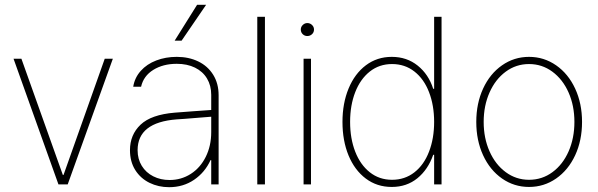

<svg xmlns="http://www.w3.org/2000/svg" viewBox="-20 -778 2524 810"><path d="M265.6 0H226.6L37.1 -530.3H70.3L245.1 -40H248L421.9 -530.3H456.1Z M716.8 -302.7Q753.4 -305.7 797.1 -308.8Q840.8 -312 871.1 -314V-377.9Q871.1 -417 853.3 -446.8Q835.4 -476.6 802.5 -492.7Q769.5 -508.8 725.6 -508.8Q668 -508.8 626.7 -483.2Q585.4 -457.5 575.2 -412.1H542Q548.3 -450.7 574 -479.2Q599.6 -507.8 639.2 -522.9Q678.7 -538.1 725.6 -538.1Q776.4 -538.1 816.4 -518.8Q856.4 -499.5 879.4 -462.6Q902.3 -425.8 902.3 -376V0H871.1V-102.5H868.2Q844.7 -50.8 798.8 -19.5Q752.9 11.7 693.4 11.7Q648.4 11.7 610.6 -6.8Q572.8 -25.4 550.5 -60.8Q528.3 -96.2 528.3 -144.5Q528.3 -209.5 573 -252Q617.7 -294.4 716.8 -302.7ZM695.3 -18.6Q744.6 -18.6 784.9 -44.4Q825.2 -70.3 848.1 -116.5Q871.1 -162.6 871.1 -220.7V-285.6L828.1 -282.2Q740.7 -274.9 725.6 -274.4Q560.5 -261.7 560.5 -144.5Q560.5 -106.9 578.1 -78.4Q595.7 -49.8 626.5 -34.2Q657.2 -18.6 695.3 -18.6ZM811.5 -757.8H849.6L746.1 -606.4H716.8Z M1097.7 0H1065.4V-707H1097.7Z M1260.7 -530.3H1292V0H1260.7ZM1249 -653.3Q1249 -664.6 1257.3 -672.6Q1265.6 -680.7 1276.4 -680.7Q1288.1 -680.7 1296.4 -672.6Q1304.7 -664.6 1304.7 -653.3Q1304.7 -641.6 1296.4 -633.8Q1288.1 -626 1276.4 -626Q1265.1 -626 1257.1 -633.8Q1249 -641.6 1249 -653.3Z M1424.8 -263.7Q1424.8 -342.3 1450.7 -404.8Q1476.6 -467.3 1523.7 -502.7Q1570.8 -538.1 1632.8 -538.1Q1696.3 -538.1 1742.2 -501.2Q1788.1 -464.4 1807.6 -403.3H1811.5V-707H1842.8V0H1811.5V-125H1807.6Q1786.1 -63 1741 -26.1Q1695.8 10.7 1632.8 10.7Q1570.3 10.7 1523.2 -24.7Q1476.1 -60.1 1450.4 -122.3Q1424.8 -184.6 1424.8 -263.7ZM1811.5 -263.7Q1811.5 -333.5 1790 -389.2Q1768.6 -444.8 1728.3 -476.3Q1688 -507.8 1633.8 -507.8Q1580.1 -507.8 1540 -476.1Q1500 -444.3 1478.5 -388.9Q1457 -333.5 1457 -263.7Q1457 -193.8 1478.5 -138.4Q1500 -83 1540 -51.3Q1580.1 -19.5 1633.8 -19.5Q1688 -19.5 1728.3 -51Q1768.6 -82.5 1790 -138.2Q1811.5 -193.8 1811.5 -263.7Z M1989.3 -263.7Q1989.3 -341.8 2018.1 -404.3Q2046.9 -466.8 2097.9 -502.4Q2148.9 -538.1 2211.9 -538.1Q2274.9 -538.1 2326.2 -502.4Q2377.4 -466.8 2406.5 -404.1Q2435.5 -341.3 2435.5 -263.7Q2435.5 -185.5 2406.5 -123Q2377.4 -60.5 2326.2 -24.9Q2274.9 10.7 2211.9 10.7Q2148.9 10.7 2097.9 -24.9Q2046.9 -60.5 2018.1 -123Q1989.3 -185.5 1989.3 -263.7ZM2403.3 -263.7Q2403.3 -332 2378.7 -387.7Q2354 -443.4 2310.3 -475.6Q2266.6 -507.8 2211.9 -507.8Q2157.2 -507.8 2113.5 -475.6Q2069.8 -443.4 2045.2 -387.7Q2020.5 -332 2020.5 -263.7Q2020.5 -195.3 2045.2 -139.6Q2069.8 -84 2113.5 -51.8Q2157.2 -19.5 2211.9 -19.5Q2267.1 -19.5 2310.8 -51.8Q2354.5 -84 2378.9 -139.6Q2403.3 -195.3 2403.3 -263.7Z"/></svg>

Font: Pretendard JP Thin
Style: Regular
Weight: 100
Designer: Base glyphs from Inter by Rasmus Andersson; Hangeul glyphs from Noto Sans CJK(Source Han Sans) by Jang Soo-young and Kan
Foundry: Kil Hyung-jin
Version: Version 1.309